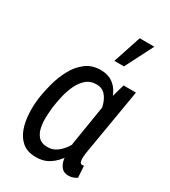

<svg xmlns="http://www.w3.org/2000/svg" viewBox="-192 -872 864 977"><g transform="rotate(30 240.0 -383.0)"><path d="M40.5 -241.2 41.5 -251.5Q46.9 -293.9 60.1 -344Q73.2 -394 97.2 -439Q121.1 -483.9 158.7 -512Q196.3 -540 250 -538.6Q288.1 -537.1 313.2 -520Q338.4 -502.9 353.3 -475.1Q368.2 -447.3 375 -414.1Q381.8 -380.9 382.8 -346.9Q383.8 -313 381.3 -283.7L376.5 -243.7Q369.6 -203.1 355.5 -158.4Q341.3 -113.8 317.6 -74.7Q293.9 -35.6 258.3 -11.7Q222.7 12.2 173.3 10.7Q125 9.3 96.4 -15.9Q67.9 -41 54.4 -79.6Q41 -118.2 38.6 -161.1Q36.1 -204.1 40.5 -241.2ZM126.5 -252 125.5 -241.7Q123 -218.8 122.1 -188.7Q121.1 -158.7 127.2 -130.4Q133.3 -102.1 150.1 -83Q167 -64 199.7 -63Q232.4 -61.5 257.6 -79.6Q282.7 -97.7 301 -126.2Q319.3 -154.8 331.1 -186.5Q342.8 -218.3 349.1 -244.6L353 -275.9Q354.5 -298.3 352.3 -329.3Q350.1 -360.4 341.6 -390.9Q333 -421.4 315.2 -442.1Q297.4 -462.9 267.1 -464.4Q228.5 -465.8 203.1 -444.1Q177.7 -422.4 162.1 -388.2Q146.5 -354 138.4 -317.1Q130.4 -280.3 126.5 -252ZM383.3 -528.3H456.1L391.1 -143.1Q390.1 -138.7 388.7 -127.4Q387.2 -116.2 387 -103.5Q386.7 -90.8 390.1 -81.8Q393.6 -72.8 402.8 -72.3Q405.8 -72.3 408.2 -73Q410.6 -73.7 413.1 -74.2L417.5 -5.4Q405.8 2 394 5.9Q382.3 9.8 368.7 9.8Q340.8 9.3 327.1 -7.6Q313.5 -24.4 308.8 -49.3Q304.2 -74.2 304.9 -99.9Q305.7 -125.5 307.6 -144L352.1 -418.9ZM280.3 -613.3 334.5 -777.3H420.4L336.4 -613.3Z"/></g></svg>

Font: Roboto Condensed
Style: Italic
Weight: 400
Italic angle: -12°
Designer: Christian Robertson
Foundry: Google
Version: Version 3.0